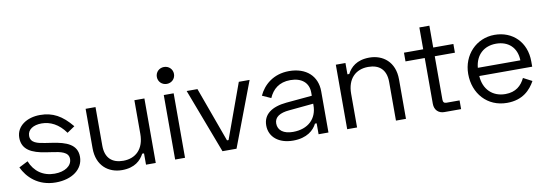

<svg xmlns="http://www.w3.org/2000/svg" viewBox="-55 -1072 4137 1454"><g transform="rotate(-10 2013.5 -345.5)"><path d="M65 -367C65 -275 138 -240 245 -224L291 -217C355 -208 416 -197 416 -143C416 -90 362 -53 282 -53C194 -53 128 -100 96 -181L27 -146C63 -69 142 14 280 14C407 14 493 -52 493 -146C493 -240 413 -271 300 -287L254 -294C194 -303 141 -314 141 -368C141 -417 187 -445 250 -445C316 -445 380 -414 432 -341L491 -381C417 -471 347 -510 249 -510C149 -510 65 -457 65 -367Z M1050 0V-496H973V-237C973 -121 907 -59 811 -59C726 -59 674 -104 674 -199V-496H598V-192C598 -57 687 9 790 9C889 9 936 -39 961 -87H975V0Z M1171 -640C1171 -603 1200 -575 1237 -575C1274 -575 1303 -603 1303 -640C1303 -677 1274 -705 1237 -705C1200 -705 1171 -677 1171 -640ZM1275 -496H1199V0H1275Z M1375 -496 1563 0H1671L1859 -496H1776L1623 -75H1611L1458 -496Z M1930 -362 1997 -332C2025 -396 2075 -441 2162 -441C2250 -441 2302 -395 2302 -321V-296L2103 -278C1990 -267 1923 -220 1923 -134C1923 -45 1995 14 2105 14C2212 14 2266 -37 2289 -84H2302V0H2378V-317C2378 -434 2296 -510 2164 -510C2042 -510 1965 -439 1930 -362ZM2000 -136C2000 -186 2044 -211 2113 -217L2302 -235V-223C2302 -121 2233 -51 2115 -51C2044 -51 2000 -82 2000 -136Z M2522 -496V0H2598V-259C2598 -375 2664 -437 2760 -437C2845 -437 2897 -392 2897 -297V0H2974V-304C2974 -439 2884 -505 2781 -505C2682 -505 2635 -457 2610 -409H2596V-496Z M3046 -496V-429H3194V-77C3194 -30 3224 0 3269 0H3398V-67H3297C3279 -67 3271 -76 3271 -96V-429H3426V-496H3271V-664H3194V-496Z M3497 -252C3497 -102 3598 14 3750 14C3872 14 3932 -53 3967 -116L3900 -151C3873 -95 3829 -54 3749 -54C3651 -54 3583 -119 3577 -223H3984V-264C3984 -411 3884 -510 3744 -510C3603 -510 3497 -398 3497 -252ZM3577 -286C3586 -385 3652 -442 3744 -442C3837 -442 3902 -385 3904 -286Z"/></g></svg>

Font: Space Text
Style: Regular
Weight: 400
Designer: Florian Karsten (Space Text), Colophon Foundry (Space Mono)
Foundry: Florian Karsten
Version: Version 1.003;PS 001.003;hotconv 1.0.88;makeotf.lib2.5.64775